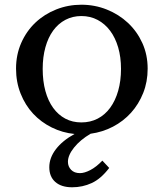

<svg xmlns="http://www.w3.org/2000/svg" viewBox="-20 -560 693 814"><path d="M443 152Q408 198 369 216Q330 234 286 234Q240 234 214.5 211.5Q189 189 189 149Q189 109 217 72.5Q245 36 296 8Q245 3 199.5 -19.5Q154 -42 120.5 -78Q87 -114 67.5 -163Q48 -212 48 -269Q48 -328 70 -378Q92 -428 130 -464Q168 -500 218.5 -520Q269 -540 325 -540Q382 -540 433 -519.5Q484 -499 522.5 -463Q561 -427 583.5 -377.5Q606 -328 606 -269Q606 -213 587 -165.5Q568 -118 535.5 -82Q503 -46 459 -23Q415 0 364 7Q320 33 294 65.5Q268 98 268 126Q268 146 281.5 160Q295 174 319 174Q338 174 363 161Q388 148 414 121ZM325 -492Q288 -492 257.5 -476Q227 -460 205.5 -430.5Q184 -401 172.5 -359.5Q161 -318 161 -268Q161 -216 172.5 -174Q184 -132 205.5 -102.5Q227 -73 257 -57Q287 -41 325 -41Q363 -41 394 -57Q425 -73 447 -103Q469 -133 481 -175Q493 -217 493 -268Q493 -318 481 -359Q469 -400 447 -429.5Q425 -459 394 -475.5Q363 -492 325 -492Z"/></svg>

Font: Libre Baskerville
Style: Regular
Weight: 400
Designer: Pablo Impallari, Rodrigo Fuenzalida
Foundry: Pablo Impallari, Rodrigo Fuenzalida
Version: Version 1.000; ttfautohint (v0.93) -l 8 -r 50 -G 200 -x 14 -